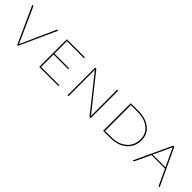

<svg xmlns="http://www.w3.org/2000/svg" viewBox="198 -1358 2256 2256"><g transform="rotate(45 1326.0 -229.5)"><path d="M451 -459H469L261 0H247L39 -459H58L255 -21Z M628 -15H932V0H612V-459H912V-444H628V-237H872V-222H628Z M1449 -459H1466V0H1447L1098 -439L1099 0H1083V-459H1102L1450 -22Z M1790 0H1674V-459H1802Q1924 -459 1998.5 -399.5Q2073 -340 2073 -242Q2073 -132 1995.5 -66Q1918 0 1790 0ZM2056 -241Q2056 -333 1986.5 -388.5Q1917 -444 1801 -444H1691V-15H1790Q1911 -15 1983.5 -76.5Q2056 -138 2056 -241Z M2595 0 2502 -200H2277L2184 0H2166L2380 -459H2398L2613 0ZM2283 -214H2495L2389 -442Z"/></g></svg>

Font: EauTestSC Thin
Style: Regular
Weight: 250
Designer: Christian Thalmann (Catharsis Fonts)
Version: Version 0.001;PS 000.001;hotconv 1.0.88;makeotf.lib2.5.64775